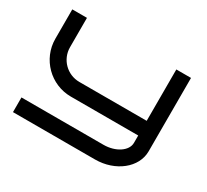

<svg xmlns="http://www.w3.org/2000/svg" viewBox="-139 -916 1222 1133"><g transform="rotate(30 472.0 -350.0)"><path d="M866 -700H766V-350H307C224 -350 157 -417 157 -500V-700H57V-500C57 -362 169 -250 307 -250H766V-200C766 -145 698 -100 616 -100H57V0H616C754 0 866 -89 866 -200Z"/></g></svg>

Font: Bruno Ace
Style: Regular
Weight: 400
Designer: Astigmatic (AOETI)
Foundry: Astigmatic (AOETI)
Version: Version 1.000